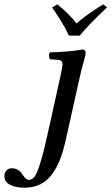

<svg xmlns="http://www.w3.org/2000/svg" viewBox="-111 -664 513 884"><path d="M258.8 -319.8 190.9 -16.1Q179.2 36.1 164.1 73.7Q148.9 111.3 126.7 140.9Q104.5 170.4 73 185.3Q41.5 200.2 1 200.2Q-38.6 200.2 -64.7 186.8Q-90.8 173.3 -90.8 147Q-90.8 130.4 -80.8 120.6Q-70.8 110.8 -58.1 110.8Q-43 110.8 -32 116.2Q-21 121.6 -14.6 129.6Q-8.3 137.7 -3.2 145.5Q2 153.3 8.3 158.7Q14.6 164.1 22.9 164.1Q36.6 164.1 48.3 148.7Q60.1 133.3 72.8 91.8Q85.4 50.3 92.8 20.5Q100.1 -9.3 115.7 -80.6Q116.7 -85 117.2 -86.9L168.9 -320.8Q176.8 -360.8 176.8 -367.2Q176.8 -386.7 159.2 -388.2L119.1 -391.1Q114.7 -397.9 114.5 -407.2Q114.3 -416.5 119.1 -422.9Q206.5 -424.8 269 -436Q283.2 -436 283.2 -419.9Q283.2 -413.6 280 -401.1Q276.9 -388.7 270.3 -365.5Q263.7 -342.3 258.8 -319.8ZM255.9 -500H206.1Q186 -546.9 128.9 -629.9L152.8 -644Q210.4 -597.2 241.2 -556.2Q284.2 -594.2 363.8 -644L381.8 -629.9Q301.8 -555.2 255.9 -500Z"/></svg>

Font: Common Serif Medium
Style: Italic
Weight: 500
Italic angle: -12°
Designer: Philipp H. Poll, Khaled Hosny
Foundry: Stefan Peev, Context Ltd.
Version: Version 1.026